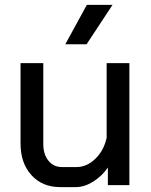

<svg xmlns="http://www.w3.org/2000/svg" viewBox="-20 -757 619 785"><path d="M64 -170V-499H157V-168Q157 -126 178 -100Q199 -74 233 -74H293Q335 -74 370 -108Q405 -142 416 -194V-499H509V0H421V-72Q397 -37 361 -14.5Q325 8 290 8H226Q153 8 108.5 -41Q64 -90 64 -170ZM335 -737H440L334 -576H247Z"/></svg>

Font: Bai Jamjuree Medium
Style: Regular
Weight: 500
Version: Version 1.000; ttfautohint (v1.6)